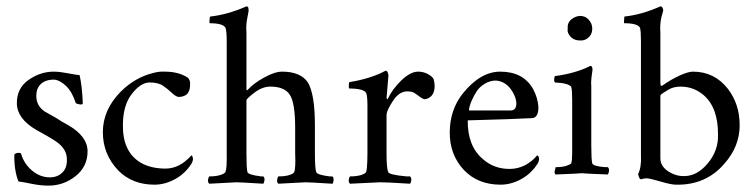

<svg xmlns="http://www.w3.org/2000/svg" viewBox="-20 -545 2366 603"><path d="M149 -320Q167 -320 192.5 -315Q218 -310 230 -309Q238 -274 240 -221Q240 -216 231.5 -217Q223 -218 218 -221Q207 -256 188 -274.5Q169 -293 150 -295Q109 -295 97 -264Q94 -255 94 -244Q94 -213 120 -195Q125 -192 144 -181.5Q163 -171 165 -169Q167 -167 194 -152Q255 -117 255 -69.5Q255 -22 217.5 8Q180 38 132 38Q107 38 78 32Q49 26 38 25Q24 -10 25 -60Q31 -65 37.5 -65Q44 -65 46 -63Q55 -31 80.5 -9.5Q106 12 136.5 12Q167 12 183 -12Q191 -26 190 -45Q190 -77 157 -100Q149 -106 124.5 -120Q100 -134 94 -137Q34 -172 33 -219.5Q32 -267 69 -293.5Q106 -320 149 -320Z M422 -34Q453 -16 498.5 -15.5Q544 -15 581 -57Q583 -57 584 -54Q589 -45 582 -32Q562 0 530 17.5Q498 35 465 35Q396 35 352 -9Q303 -60 303 -130Q303 -200 359 -257Q404 -302 462 -316Q480 -321 498 -320Q541 -320 570 -301Q578 -293 577 -280Q577 -249 556 -243Q551 -241 542.5 -240.5Q534 -240 519.5 -253.5Q505 -267 493 -275Q478 -286 450 -286Q422 -286 394 -250Q366 -214 366 -152Q365 -68 422 -34Z M807 32Q726 27 722 27.5Q718 28 637 32Q632 27 633.5 19Q635 11 637 9Q659 9 672.5 4.5Q686 0 688 -5Q693 -17 692 -63V-416Q692 -448 688 -458Q680 -472 639 -472Q637 -472 638 -482Q639 -492 640 -493Q695 -499 754 -525Q759 -525 760 -520Q761 -515 761 -512L757 -490Q752 -467 754 -442V-263Q756 -260 758 -263Q776 -283 809.5 -301.5Q843 -320 866 -320Q924 -320 947 -286Q969 -249 969 -151V-63Q969 -17 973 -5Q975 4 1015 9Q1021 9 1024 9Q1029 14 1027.5 22.5Q1026 31 1024 32Q943 27 939 27.5Q935 28 854 32Q849 27 850.5 19Q852 11 854 9Q876 9 889.5 4.5Q903 0 904 -5Q909 -17 907 -63V-143Q907 -221 890.5 -247Q874 -273 829 -273Q804 -273 779 -254Q754 -235 754 -230V-63Q754 -17 757 -5Q759 4 800 9Q806 9 807 9Q812 14 810.5 22Q809 30 807 32Z M1268 32Q1187 27 1173.5 27.5Q1160 28 1079 32Q1074 27 1075.5 19Q1077 11 1079 9Q1101 9 1114.5 4.5Q1128 0 1130 -5Q1133 -16 1133.5 -38.5Q1134 -61 1134 -63V-212Q1134 -244 1130 -253Q1122 -267 1077 -267Q1075 -269 1075.5 -277.5Q1076 -286 1077 -287Q1145 -298 1191 -323Q1196 -323 1198 -316.5Q1200 -310 1200 -309L1194 -237Q1196 -234 1197 -233Q1212 -265 1240.5 -292.5Q1269 -320 1293 -320Q1317 -320 1336 -304Q1341 -299 1342 -296Q1345 -285 1345 -275Q1345 -247 1326 -237Q1321 -234 1315 -233.5Q1309 -233 1300 -240Q1291 -247 1282.5 -252.5Q1274 -258 1259 -258Q1234 -258 1215 -229.5Q1196 -201 1194 -186V-63Q1194 -17 1199 -5Q1201 4 1257 9Q1265 9 1268 9Q1273 14 1271.5 22Q1270 30 1268 32Z M1454 -198Q1454 -198 1583 -198Q1600 -198 1601.5 -216.5Q1603 -235 1589 -258Q1569 -290 1537 -292Q1519 -292 1502.5 -282Q1486 -272 1477 -258Q1468 -244 1462 -230.5Q1456 -217 1454 -207.5Q1452 -198 1454 -198ZM1497 -45Q1532 -14 1581.5 -14.5Q1631 -15 1667 -57Q1669 -57 1671 -54Q1676 -45 1669 -32Q1649 0 1617 17.5Q1585 35 1552 35Q1481 35 1437 -11Q1392 -59 1392.5 -130Q1393 -201 1434 -252Q1489 -320 1551 -320Q1623 -320 1654 -266Q1669 -238 1671 -209Q1671 -175 1651 -174Q1600 -171 1449 -167Q1448 -86 1497 -45Z M1763 -455Q1761 -477 1780 -488Q1789 -494 1801 -495Q1823 -495 1834 -476Q1840 -467 1840 -455Q1840 -433 1821 -422Q1812 -417 1801 -418Q1779 -418 1768 -435Q1761 -444 1763 -455ZM1889 3Q1811 0 1807 -1Q1803 0 1725 3Q1720 -2 1722.5 -10Q1725 -18 1725 -20Q1747 -20 1759.5 -24.5Q1772 -29 1774 -32Q1777 -41 1777 -65V-89V-232Q1777 -263 1774 -272Q1766 -284 1723 -286Q1720 -289 1720.5 -296.5Q1721 -304 1723 -306Q1789 -315 1834 -338Q1839 -338 1840 -332.5Q1841 -327 1841 -326Q1835 -289 1837 -275V-89Q1837 -44 1840 -32Q1843 -23 1880 -20Q1886 -20 1889 -20Q1894 -15 1892.5 -7Q1891 1 1889 3Z M2255 -31Q2197 37 2103 35Q2088 35 2054 25Q2020 15 2011 15Q2002 15 1994 18Q1989 18 1986.5 10.5Q1984 3 1984 2Q1995 -20 1993 -58V-416Q1993 -448 1990 -458Q1982 -472 1941 -472Q1939 -472 1940 -482Q1941 -492 1941 -493Q1996 -499 2054 -525Q2059 -525 2061 -520Q2063 -515 2063 -512L2057 -490Q2052 -467 2054 -442V-286Q2054 -275 2056.5 -275.5Q2059 -276 2060 -276Q2088 -296 2115 -308Q2142 -320 2156 -320Q2224 -320 2266 -266Q2303 -218 2303 -151.5Q2303 -85 2255 -31ZM2117 -273Q2095 -273 2078.5 -263Q2062 -253 2058 -250Q2054 -247 2054 -243V-48Q2054 -20 2085 -3Q2107 9 2129 8Q2169 8 2202 -31Q2237 -72 2235 -124Q2235 -208 2189 -247Q2158 -273 2117 -273Z"/></svg>

Font: AMoshref-Naskh
Style: Naskh
Weight: 500
Version: Version 0.001